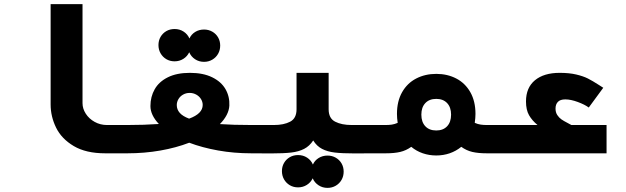

<svg xmlns="http://www.w3.org/2000/svg" viewBox="-20 -745 3040 933"><path d="M226 -237.5V-725H381V-243.5Q381 -217 396.8 -192.5Q412.5 -168 439.8 -152.8Q467 -137.5 500 -137.5H602.5V0H491Q398 0 338.5 -35.2Q279 -70.5 252.5 -124.8Q226 -179 226 -237.5Z M752 -142.5Q711 -186 711 -229.5Q711 -275 731.8 -311.5Q752.5 -348 795.8 -369.5Q839 -391 903 -391Q967 -391 1011 -369.5Q1055 -348 1075.8 -311.8Q1096.5 -275.5 1094.5 -232Q1092 -186.5 1048.5 -142Q1113 -137.5 1201.5 -137.5V0Q1116.5 0 1039.8 -13.8Q963 -27.5 899.5 -51.5Q836 -27 759.2 -13.5Q682.5 0 598.5 0V-137.5Q680.5 -137.5 752 -142.5ZM899 -168.5Q965 -192.5 965 -235Q965 -250 956.8 -263.5Q948.5 -277 933.8 -285.2Q919 -293.5 901.5 -293.5Q884 -293.5 869.5 -285.2Q855 -277 847 -263.2Q839 -249.5 839 -234.5Q839 -213 853.5 -196.5Q868 -180 899 -168.5ZM750 -526Q750 -548 760.2 -565.8Q770.5 -583.5 788.2 -593.8Q806 -604 828.5 -604Q853 -604 872.2 -591.5Q891.5 -579 900.5 -558Q909.5 -578 928.5 -589.8Q947.5 -601.5 971.5 -601.5Q993.5 -601.5 1011.5 -591.2Q1029.5 -581 1039.8 -563.2Q1050 -545.5 1050 -523.5Q1050 -501.5 1039.8 -483.5Q1029.5 -465.5 1011.5 -455Q993.5 -444.5 971.5 -444.5Q947 -444.5 927.8 -457.2Q908.5 -470 899.5 -491Q890 -471 871 -459Q852 -447 828.5 -447Q806 -447 788.2 -457.5Q770.5 -468 760.2 -486Q750 -504 750 -526Z M1350 86.5Q1350 64.5 1360.2 46.8Q1370.5 29 1388.2 18.8Q1406 8.5 1428.5 8.5Q1453 8.5 1472.2 21Q1491.5 33.5 1500.5 54.5Q1509.5 34.5 1528.5 22.8Q1547.5 11 1571.5 11Q1593.5 11 1611.5 21.2Q1629.5 31.5 1639.8 49.2Q1650 67 1650 89Q1650 111 1639.8 129Q1629.5 147 1611.5 157.5Q1593.5 168 1571.5 168Q1547 168 1527.8 155.2Q1508.5 142.5 1499.5 121.5Q1490 141.5 1471 153.5Q1452 165.5 1428.5 165.5Q1406 165.5 1388.2 155Q1370.5 144.5 1360.2 126.5Q1350 108.5 1350 86.5ZM1421 -214V-391H1577V-214Q1577 -170 1608.5 -153.8Q1640 -137.5 1689 -137.5H1801.5V0L1702 0.5Q1642 0.5 1606.5 -3.8Q1571 -8 1545 -21.5Q1519 -35 1502 -62.5Q1484 -35 1457.8 -21.5Q1431.5 -8 1395.5 -3.8Q1359.5 0.5 1299 0.5L1198.5 0V-137.5H1311Q1359.5 -137.5 1390.2 -153.8Q1421 -170 1421 -214Z M1978.5 -31.5Q1953.5 -13.5 1925 -6.8Q1896.5 0 1854.5 0H1798V-137.5H1854.5Q1870.5 -137.5 1884 -139.5Q1897.5 -141.5 1912.5 -148Q1909 -171.5 1909 -191.5Q1909 -253 1934 -297Q1959 -341 2002.5 -363.5Q2046 -386 2100 -386Q2154 -386 2197.2 -363.5Q2240.5 -341 2265.5 -297Q2290.5 -253 2290.5 -191.5Q2290.5 -172.5 2287 -148Q2302 -141.5 2315.8 -139.5Q2329.5 -137.5 2345.5 -137.5H2402V0H2345.5Q2303.5 0 2275 -6.8Q2246.5 -13.5 2221.5 -31.5Q2196.5 -11 2165.5 -0.2Q2134.5 10.5 2100 10.5Q2065.5 10.5 2034.2 -0.2Q2003 -11 1978.5 -31.5ZM2172 -188Q2172 -223.5 2152.8 -244Q2133.5 -264.5 2100 -264.5Q2066 -264.5 2046.8 -244Q2027.5 -223.5 2027.5 -188Q2027.5 -152 2046.8 -131.5Q2066 -111 2100 -111Q2133.5 -111 2152.8 -131.5Q2172 -152 2172 -188Z M2397.5 -137.5H2592Q2565.5 -159.5 2550.8 -185.2Q2536 -211 2536 -252Q2536 -319 2579.5 -355Q2623 -391 2699.5 -391Q2746 -391 2780 -383Q2814 -375 2836.8 -363.5Q2859.5 -352 2890.5 -332L2911.5 -318.5L2841 -222.5Q2821.5 -237 2787.5 -249.5Q2753.5 -262 2727 -262Q2702.5 -262 2691 -250Q2679.5 -238 2679.5 -217.5Q2679.5 -199 2688 -186Q2696.5 -173 2708 -165Q2719.5 -157 2739 -147L2756.5 -137.5H2927.5V0H2397.5Z"/></svg>

Font: JuliaMono Black
Style: Regular
Weight: 900
Monospace: yes
Designer: cormullion
Foundry: corm
Version: Version 0.054; ttfautohint (v1.8.4)